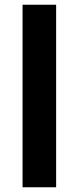

<svg xmlns="http://www.w3.org/2000/svg" viewBox="-20 -790 332 810"><path d="M216.8 0H75.2V-770H216.8Z"/></svg>

Font: Aurulent Sans
Style: Bold
Weight: 700
Version: Version 2007.05.04